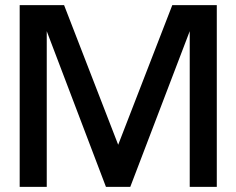

<svg xmlns="http://www.w3.org/2000/svg" viewBox="-20 -732 926 752"><path d="M829.1 0H723.1V-609.9L490.2 0H395L163.1 -609.9V0H57.1V-711.9H231L442.9 -165L654.8 -711.9H829.1Z"/></svg>

Font: Creato Display Medium
Style: Regular
Weight: 500
Version: Version 1.000